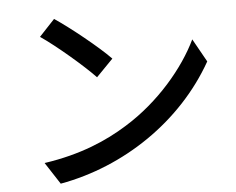

<svg xmlns="http://www.w3.org/2000/svg" viewBox="-53 -809 1107 900"><g transform="rotate(-5 500.0 -359.0)"><path d="M233 -745 160 -667C234 -617 359 -509 410 -455L489 -536C433 -594 305 -697 233 -745ZM130 -76 197 27C499 -27 779 -215 931 -484L870 -593C809 -465 684 -315 523 -216C427 -156 302 -101 130 -76Z"/></g></svg>

Font: Spoqa Han Sans Neo Medium
Style: Regular
Weight: 500
Designer: [Spoqa Han Sans Neo] Dong-huui Kim ___ Younghwa Kang ___ Yujin Lee ___ [Noto Sans] Ryoko NISHIZUKA ____ (kana & ideograp
Foundry: Spoqa (http://www.spoqa-han-sans.com)
Version: Version 1.100;hotconv 1.0.109;makeotfexe 2.5.65596